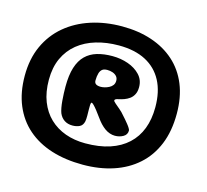

<svg xmlns="http://www.w3.org/2000/svg" viewBox="-102 -772 1023 947"><g transform="rotate(15 409.0 -299.0)"><path d="M396.5 55.5Q308 55.5 236.2 32.8Q164.5 10 113.5 -34.5Q62.5 -79 35 -144.5Q7.5 -210 7.5 -295Q7.5 -381 38 -447.8Q68.5 -514.5 123.2 -560.5Q178 -606.5 251.2 -630.2Q324.5 -654 409.5 -654Q493 -654 561 -631.2Q629 -608.5 678.2 -564.5Q727.5 -520.5 754 -455.8Q780.5 -391 780.5 -307Q780.5 -218 752.8 -150.2Q725 -82.5 673.8 -36.8Q622.5 9 552.2 32.2Q482 55.5 396.5 55.5ZM381.5 -49.5Q452.5 -49.5 506.2 -67.2Q560 -85 596.5 -118.8Q633 -152.5 651.5 -200.8Q670 -249 670 -311Q670 -390 640.8 -445.2Q611.5 -500.5 555.5 -529.8Q499.5 -559 418 -559Q355.5 -559 302.5 -543.2Q249.5 -527.5 210.2 -495.8Q171 -464 149.2 -416.8Q127.5 -369.5 127.5 -306.5Q127.5 -244 146.2 -196Q165 -148 199 -115.5Q233 -83 279.5 -66.2Q326 -49.5 381.5 -49.5ZM298 -118Q273.5 -118 256.2 -129.5Q239 -141 230 -162Q226 -172.5 223 -188.5Q220 -204.5 218.5 -223.2Q217 -242 216.2 -260.8Q215.5 -279.5 215.5 -294.5Q215.5 -353.5 228 -393Q240.5 -432.5 264.5 -456Q288.5 -479.5 323 -489.8Q357.5 -500 401 -500Q443.5 -500 481.2 -486.8Q519 -473.5 543 -448Q567 -422.5 567 -386Q567 -363.5 559.2 -348.5Q551.5 -333.5 539 -324.5Q526.5 -315.5 511.8 -310.2Q497 -305 482.5 -302Q474.5 -300.5 470 -297.8Q465.5 -295 465.5 -291Q465.5 -287 476.2 -277.8Q487 -268.5 501.2 -256.5Q515.5 -244.5 525.5 -232Q532.5 -224.5 540.8 -214.8Q549 -205 556.8 -195.5Q564.5 -186 569.2 -178Q574 -170 574 -166Q574 -145 555.2 -134.2Q536.5 -123.5 513 -123.5Q500 -123.5 486.8 -128Q473.5 -132.5 461.2 -141.2Q449 -150 437.5 -162.2Q426 -174.5 415.5 -189.5Q403 -207 391.8 -221.2Q380.5 -235.5 372.5 -243.5Q364.5 -251.5 361 -251.5Q359 -251.5 357.8 -248Q356.5 -244.5 356.2 -237Q356 -229.5 356 -216Q356 -210 356.2 -201.5Q356.5 -193 356.5 -183.8Q356.5 -174.5 356 -166.8Q355.5 -159 354.5 -154.5Q350 -133.5 334.5 -125.8Q319 -118 298 -118ZM383.5 -338.5Q392 -338.5 403.2 -341.2Q414.5 -344 425.2 -349.5Q436 -355 443 -364.2Q450 -373.5 450 -387Q450 -401 441.8 -410Q433.5 -419 420.8 -423.2Q408 -427.5 394 -427.5Q376.5 -427.5 368 -420.2Q359.5 -413 355.5 -400.5Q353 -392 351.8 -382.8Q350.5 -373.5 350.5 -362.5Q350.5 -349.5 359 -344Q367.5 -338.5 383.5 -338.5Z"/></g></svg>

Font: Gluten
Style: Bold
Weight: 700
Designer: Tyler Finck
Foundry: Etcetera Type Company
Version: Version 1.204